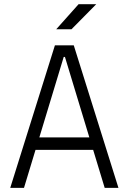

<svg xmlns="http://www.w3.org/2000/svg" viewBox="-20 -914 626 934"><path d="M29.8 0H96.7L152.8 -185.1H433.1L489.3 0H556.2L338.9 -693.4H247.1ZM171.4 -245.6 290 -637.2H295.9L414.6 -245.6ZM253.4 -771.5H327.6L448.2 -893.6H362.3Z"/></svg>

Font: Cascadia Code Light
Style: Regular
Weight: 300
Monospace: yes
Designer: Aaron Bell
Foundry: Saja Typeworks
Version: Version 2404.023